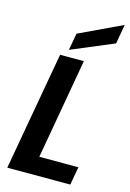

<svg xmlns="http://www.w3.org/2000/svg" viewBox="-141 -1025 740 1092"><g transform="rotate(15 229.5 -478.5)"><path d="M281 -698 177 -107H407L388 0H17L141 -698ZM452 -957 432 -843 182 -738 200 -838Z"/></g></svg>

Font: SVN-Poppins SemiBold
Style: Italic
Weight: 600
Italic angle: -10°
Designer: Ninad Kale (Devanagari), Jonny Pinhorn (Latin)
Foundry: Indian Type Foundry
Version: Version 3.002 2017; ttfautohint (v1.8.3)